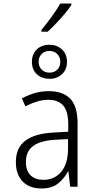

<svg xmlns="http://www.w3.org/2000/svg" viewBox="-20 -1059 540 1089"><path d="M215 10Q147 10 108.5 -29.5Q70 -69 70 -140Q70 -221 123.5 -261Q177 -301 279 -307L367 -312V-353Q367 -430 337.5 -461.5Q308 -493 255 -493Q222 -493 189.5 -483Q157 -473 124 -456L104 -501Q140 -520 177 -531Q214 -542 257 -542Q337 -542 378.5 -499Q420 -456 420 -361V0H378L368 -87H366Q344 -46 309 -18Q274 10 215 10ZM226 -39Q290 -39 328 -85.5Q366 -132 366 -217V-270L289 -266Q209 -261 168 -231Q127 -201 127 -141Q127 -89 154 -64Q181 -39 226 -39ZM261 -612Q217 -612 189 -638Q161 -664 161 -709Q161 -752 188.5 -778.5Q216 -805 261 -805Q303 -805 331.5 -778.5Q360 -752 360 -708Q360 -665 332 -638.5Q304 -612 261 -612ZM261 -647Q288 -647 305 -664Q322 -681 322 -708Q322 -735 305 -752.5Q288 -770 260 -770Q233 -770 216 -752.5Q199 -735 199 -709Q199 -682 216 -664.5Q233 -647 261 -647ZM215 -889Q246 -927 274 -965.5Q302 -1004 322 -1039H385V-1031Q370 -1008 346.5 -980Q323 -952 297 -925Q271 -898 250 -879H215Z"/></svg>

Font: Noto Sans Mono ExtraCondensed Light
Style: Regular
Weight: 300
Width: 2
Designer: Monotype Design Team
Foundry: Monotype Imaging Inc.
Version: Version 2.014; ttfautohint (v1.8.4.7-5d5b)